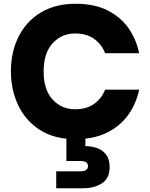

<svg xmlns="http://www.w3.org/2000/svg" viewBox="-20 -734 797 1021"><path d="M38 0ZM38 0ZM382 6Q268 6 191.5 -43.5Q115 -93 76.5 -175Q38 -257 38 -354Q38 -459 79.5 -540.5Q121 -622 198 -668Q275 -714 382 -714Q481 -714 550.5 -679.5Q620 -645 662 -586Q704 -527 720 -451H539Q521 -498 481 -527Q441 -556 379 -556Q308 -556 260 -504Q212 -452 212 -354Q212 -256 260 -204.5Q308 -153 379 -153Q441 -153 481 -182Q521 -211 539 -257H720Q703 -179 659.5 -120Q616 -61 546.5 -27.5Q477 6 382 6ZM424 267H279V177H406Q448 177 448 149Q448 122 406 122H333V-7H434V43Q467 43 496.5 53.5Q526 64 544.5 88.5Q563 113 563 154Q563 215 522 241Q481 267 424 267Z"/></svg>

Font: Ulagadi Sans
Style: Bold
Weight: 700
Designer: Ninad Kale (Devanagari), Jonny Pinhorn (Latin)
Foundry: Indian Type Foundry
Version: Version 3.01;March 29, 2020;FontCreator 12.0.0.2522 64-bit; 